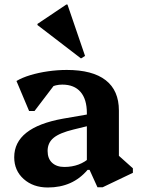

<svg xmlns="http://www.w3.org/2000/svg" viewBox="-20 -817 624 851"><path d="M412 13 377 -64H365V-316Q365 -377 337 -409.5Q309 -442 256 -442Q227 -442 201 -429Q175 -416 159 -392L161 -484H254L133 -325H109L53 -458Q78 -473 114.5 -484Q151 -495 193 -501Q235 -507 276 -507Q390 -507 448.5 -461.5Q507 -416 507 -327V-95L465 -164L569 -71V-51L435 13ZM192 14Q127 14 85 -23.5Q43 -61 43 -120Q43 -252 259 -291L392 -314V-264L306 -243Q244 -228 217.5 -206Q191 -184 191 -148Q191 -114 211 -95.5Q231 -77 265 -77Q334 -77 380 -120V-64H368Q335 -25 291 -5.5Q247 14 192 14ZM339 -558 146 -706V-711L274 -797H279L357 -569Z"/></svg>

Font: Platypi Light SemiBold
Style: Regular
Weight: 600
Version: Version 1.200